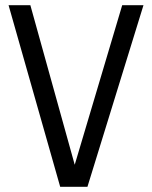

<svg xmlns="http://www.w3.org/2000/svg" viewBox="-20 -720 586 740"><path d="M533 -700 317 0H212L13 -700H97L268 -85L451 -700Z"/></svg>

Font: Gudea
Style: Regular
Weight: 400
Designer: Agustina Mingote
Foundry: Agustina Mingote
Version: Version 1.002